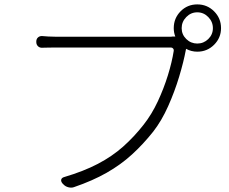

<svg xmlns="http://www.w3.org/2000/svg" viewBox="-20 -837 1040 873"><path d="M806 -709Q806 -680 827 -659.5Q848 -639 877 -639Q906 -639 927 -659.5Q948 -680 948 -709Q948 -738 927 -759.5Q906 -781 877 -781Q848 -781 827 -759.5Q806 -738 806 -709ZM770 -709Q770 -754 801 -785.5Q832 -817 877 -817Q922 -817 953.5 -785.5Q985 -754 985 -709Q985 -665 953.5 -633.5Q922 -602 877 -602Q850 -602 826 -615L825 -610Q815 -556 794.5 -488Q774 -420 744.5 -354Q715 -288 677 -239Q631 -181 580 -134.5Q529 -88 465 -51.5Q401 -15 316 14Q305 18 291 14.5Q277 11 268 1L264 -3Q256 -13 258.5 -21Q261 -29 272 -32Q360 -58 425 -92Q490 -126 540 -170.5Q590 -215 633 -270Q670 -317 697.5 -376Q725 -435 743.5 -495Q762 -555 770 -606Q771 -612 767 -616.5Q763 -621 757 -621Q734 -621 689.5 -621Q645 -621 590 -621Q535 -621 477.5 -621Q420 -621 369 -621Q318 -621 281.5 -621Q245 -621 233 -621Q210 -621 197.5 -620.5Q185 -620 173 -620Q161 -619 153 -626.5Q145 -634 145 -646V-648Q145 -660 153 -667Q161 -674 173 -673Q187 -672 199.5 -671Q212 -670 234 -670Q246 -670 286 -670Q326 -670 382 -670Q438 -670 499 -670Q560 -670 615.5 -670Q671 -670 709.5 -670Q748 -670 758 -670L765 -671H777Q770 -689 770 -709Z"/></svg>

Font: Chiron GoRound TC L
Style: Regular
Weight: 300
Designer: Ryoko NISHIZUKA 西塚涼子 (kana, bopomofo & ideographs); Paul D. Hunt (Latin, Greek & Cyrillic); Sandoll Communications 산돌커뮤니
Foundry: Adobe
Version: Version 1.000;hotconv 1.1.1;makeotfexe 2.6.0